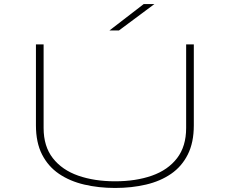

<svg xmlns="http://www.w3.org/2000/svg" viewBox="-20 -920 1140 951"><path d="M550 11Q468.5 11 397.2 -5.8Q326 -22.5 272.2 -59Q218.5 -95.5 188.2 -154.8Q158 -214 158 -299V-700H196V-286Q196 -195 241.8 -136.5Q287.5 -78 367.5 -50Q447.5 -22 550 -22Q653 -22 732.5 -50Q812 -78 857 -136.5Q902 -195 902 -286V-700H940V-299Q940 -214 910.2 -154.8Q880.5 -95.5 827.5 -59Q774.5 -22.5 703.5 -5.8Q632.5 11 550 11ZM569 -769H522L692 -900H745Z"/></svg>

Font: Trispace Expanded Thin
Style: Regular
Weight: 100
Width: 7
Designer: Tyler Finck
Foundry: Etcetera Type Company
Version: Version 1.210; ttfautohint (v1.8.3)